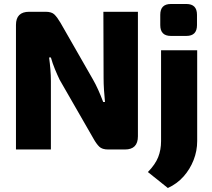

<svg xmlns="http://www.w3.org/2000/svg" viewBox="-20 -749 1062 962"><path d="M671 -690V-66Q671 0 606 0H522Q492 0 477.5 -14Q463 -28 448 -55L279 -349Q267 -374 255 -403Q243 -432 235 -461H226Q230 -432 232.5 -401.5Q235 -371 235 -343V0H60V-624Q60 -690 126 -690H209Q239 -690 253 -676Q267 -662 283 -635L445 -352Q459 -328 472 -299Q485 -270 497 -238H506Q503 -269 501 -299Q499 -329 499 -359L498 -690ZM968 -497V-42Q968 7 950 53Q932 99 899.5 135.5Q867 172 821 193L721 113Q758 75 772.5 38.5Q787 2 787 -42V-497ZM914 -729Q967 -729 967 -675V-623Q967 -569 914 -569H836Q783 -569 783 -623V-675Q783 -729 836 -729Z"/></svg>

Font: Exo 2 ExtraBold
Style: Regular
Weight: 800
Designer: Natanael Gama
Foundry: Natanael Gama
Version: Version 2.010